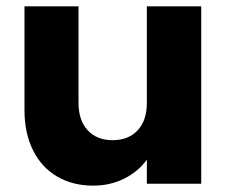

<svg xmlns="http://www.w3.org/2000/svg" viewBox="-20 -578 714 604"><path d="M613 -558V0H442V-76Q416 -39 371.5 -16.5Q327 6 273 6Q209 6 160 -22.5Q111 -51 84 -105Q57 -159 57 -232V-558H227V-255Q227 -199 256 -168Q285 -137 334 -137Q384 -137 413 -168Q442 -199 442 -255V-558Z"/></svg>

Font: MSTAGE
Style: Bold
Weight: 700
Designer: Ninad Kale (Devanagari), Jonny Pinhorn (Latin)
Foundry: Indian Type Foundry
Version: 4.004